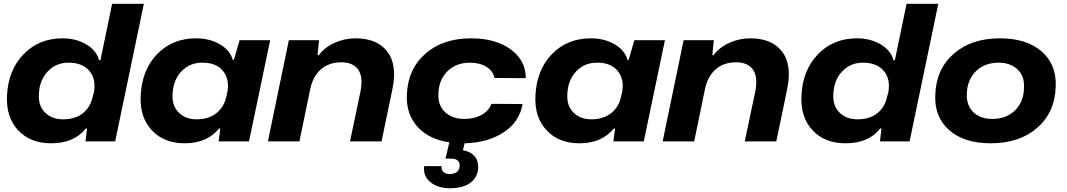

<svg xmlns="http://www.w3.org/2000/svg" viewBox="-20 -749 5651 1017"><path d="M251 10Q141 10 76.5 -58.5Q12 -127 17 -241Q23 -377 104.5 -461.5Q186 -546 311 -546Q382 -546 436 -514.5Q490 -483 505 -430H512L574 -729H742L590 0H433L441 -68H434Q373 10 251 10ZM314 -117Q380 -117 420.5 -150.5Q461 -184 472 -241L477 -258Q490 -328 455 -371.5Q420 -415 349 -417Q279 -419 233.5 -371.5Q188 -324 186 -247Q183 -188 219 -152.5Q255 -117 314 -117Z M958 10Q849 10 784.5 -58.5Q720 -127 725 -240Q731 -378 812 -462Q893 -546 1019 -546Q1089 -546 1143.5 -515Q1198 -484 1213 -432H1219L1249 -536H1411L1299 0H1138L1147 -68H1140Q1077 10 958 10ZM1022 -117Q1085 -117 1126.5 -150Q1168 -183 1179 -239L1184 -259Q1197 -328 1162 -372Q1127 -416 1057 -417Q987 -419 941.5 -371.5Q896 -324 894 -247Q891 -188 927 -152.5Q963 -117 1022 -117Z M1399 0 1510 -536H1670L1662 -457H1669Q1699 -498 1752 -522Q1805 -546 1863 -546Q1977 -546 2031 -476.5Q2085 -407 2059 -279L2001 0H1834L1889 -262Q1905 -341 1877.5 -380Q1850 -419 1788 -419Q1722 -419 1679.5 -381.5Q1637 -344 1623 -276L1566 0Z M2363 248Q2299 248 2259.5 215.5Q2220 183 2227 131H2319Q2316 148 2327.5 160.5Q2339 173 2360 173Q2413 173 2415 128Q2415 91 2368 91H2340L2360 5Q2251 -11 2191 -78Q2131 -145 2135 -246Q2140 -382 2232.5 -464Q2325 -546 2476 -546Q2605 -546 2685 -487.5Q2765 -429 2765 -335L2599 -336Q2592 -373 2556.5 -395Q2521 -417 2470 -417Q2396 -417 2350 -371.5Q2304 -326 2302 -251Q2300 -190 2338 -154.5Q2376 -119 2440 -119Q2491 -119 2530 -140Q2569 -161 2583 -199L2748 -198Q2732 -104 2648.5 -48.5Q2565 7 2441 10L2432 47Q2471 53 2492.5 77Q2514 101 2513 138Q2511 189 2472.5 218.5Q2434 248 2363 248Z M3049 10Q2940 10 2875.5 -58.5Q2811 -127 2816 -240Q2822 -378 2903 -462Q2984 -546 3110 -546Q3180 -546 3234.5 -515Q3289 -484 3304 -432H3310L3340 -536H3502L3390 0H3229L3238 -68H3231Q3168 10 3049 10ZM3113 -117Q3176 -117 3217.5 -150Q3259 -183 3270 -239L3275 -259Q3288 -328 3253 -372Q3218 -416 3148 -417Q3078 -419 3032.5 -371.5Q2987 -324 2985 -247Q2982 -188 3018 -152.5Q3054 -117 3113 -117Z M3490 0 3601 -536H3761L3753 -457H3760Q3790 -498 3843 -522Q3896 -546 3954 -546Q4068 -546 4122 -476.5Q4176 -407 4150 -279L4092 0H3925L3980 -262Q3996 -341 3968.5 -380Q3941 -419 3879 -419Q3813 -419 3770.5 -381.5Q3728 -344 3714 -276L3657 0Z M4459 10Q4349 10 4284.5 -58.5Q4220 -127 4225 -241Q4231 -377 4312.5 -461.5Q4394 -546 4519 -546Q4590 -546 4644 -514.5Q4698 -483 4713 -430H4720L4782 -729H4950L4798 0H4641L4649 -68H4642Q4581 10 4459 10ZM4522 -117Q4588 -117 4628.5 -150.5Q4669 -184 4680 -241L4685 -258Q4698 -328 4663 -371.5Q4628 -415 4557 -417Q4487 -419 4441.5 -371.5Q4396 -324 4394 -247Q4391 -188 4427 -152.5Q4463 -117 4522 -117Z M5228 10Q5087 10 5008 -59.5Q4929 -129 4934 -246Q4938 -382 5031.5 -464Q5125 -546 5276 -546Q5418 -546 5497.5 -476.5Q5577 -407 5572 -291Q5568 -154 5474 -72Q5380 10 5228 10ZM5236 -119Q5310 -119 5356.5 -164.5Q5403 -210 5404 -285Q5407 -346 5369.5 -381.5Q5332 -417 5269 -417Q5195 -417 5149 -371.5Q5103 -326 5101 -251Q5099 -190 5136 -154.5Q5173 -119 5236 -119Z"/></svg>

Font: Mona Sans Expanded
Style: Bold Italic
Weight: 700
Width: 7
Italic angle: -11.7°
Designer: Deni Anggara
Foundry: GitHub
Version: Version 1.001;gftools[0.9.33]